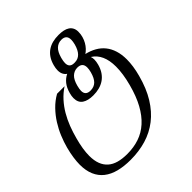

<svg xmlns="http://www.w3.org/2000/svg" viewBox="-266 -903 1288 1288"><g transform="rotate(-45 378.0 -259.5)"><path d="M267.1 -397.5Q277.8 -437 297.9 -462.2Q317.9 -487.3 346.2 -501Q332 -510.7 324.5 -525.9Q316.9 -541 316.9 -562.5Q316.9 -582 323.2 -605.5Q332 -638.2 347.4 -661.1Q362.8 -684.1 384.3 -698.7Q405.8 -713.4 432.1 -720Q458.5 -726.6 489.3 -726.6Q514.6 -726.6 534.9 -722.2Q555.2 -717.8 569.3 -708.3Q583.5 -698.7 591.3 -683.6Q599.1 -668.5 599.1 -647.5Q599.1 -624 593 -602.8Q586.9 -581.5 576.7 -563.5Q566.4 -545.4 553.2 -531.5Q540 -517.6 526.4 -508.8Q566.4 -499.5 598.1 -481.4Q629.9 -463.4 652.1 -435.8Q674.3 -408.2 686 -370.8Q697.8 -333.5 697.8 -286.6Q697.8 -256.3 692.9 -222.4Q688 -188.5 677.7 -150.4Q652.3 -55.2 610.4 12.7Q568.4 80.6 512.5 124Q456.5 167.5 387.7 188Q318.8 208.5 239.7 208.5Q177.2 208.5 127.9 195.8Q78.6 183.1 44.4 156.2Q10.3 129.4 -7.6 87.9Q-25.4 46.4 -25.4 -10.7Q-25.4 -37.6 -20.3 -74.2Q-15.1 -110.8 -4.2 -152.1Q6.8 -193.4 24.7 -236.6Q42.5 -279.8 67.9 -320.1Q93.3 -360.4 127 -395.3Q160.6 -430.2 203.6 -454.6H274.9Q235.8 -428.7 205.8 -395.5Q175.8 -362.3 152.8 -323.2Q129.9 -284.2 113 -240.5Q96.2 -196.8 84 -150.4Q61.5 -67.9 61.5 -7.3Q61.5 38.1 74 70.6Q86.4 103 110.4 124Q134.3 145 169.7 154.8Q205.1 164.6 251.5 164.6Q313 164.6 365 147Q417 129.4 459.2 91.3Q501.5 53.2 534.2 -6.3Q566.9 -65.9 589.4 -150.4Q601.1 -194.3 606.7 -232.4Q612.3 -270.5 612.3 -303.2Q612.3 -422.4 538.1 -468.8Q543 -455.1 543 -439.9Q543 -430.2 541.3 -419.7Q539.6 -409.2 536.6 -397.5Q527.8 -365.2 512 -341.8Q496.1 -318.4 474.4 -303.5Q452.6 -288.6 425.8 -281.5Q398.9 -274.4 368.2 -274.4Q317.9 -274.4 289.3 -293.7Q260.7 -313 260.7 -355.5Q260.7 -375 267.1 -397.5ZM393.6 -604.5Q386.7 -578.6 386.7 -562Q386.7 -518.6 430.2 -518.6H436.5Q498.5 -518.6 521.5 -604.5Q527.3 -627 527.3 -644Q527.3 -690.4 479.5 -690.4Q449.7 -690.4 427.7 -670.2Q405.8 -649.9 393.6 -604.5ZM337.9 -396.5Q331.1 -370.6 331.1 -354Q331.1 -310.5 377.9 -310.5Q411.1 -310.5 432.4 -330.8Q453.6 -351.1 465.8 -396.5Q471.7 -418.9 471.7 -436Q471.7 -482.4 423.8 -482.4H420.9Q392.1 -481.4 370.8 -461.2Q349.6 -440.9 337.9 -396.5Z"/></g></svg>

Font: Arian AMU Serif
Style: Italic
Weight: 400
Italic angle: -15°
Designer: Ruben Hakobyan (Tarumian)
Foundry: Ruben Hakobyan (Tarumian)
Version: Version 1.002